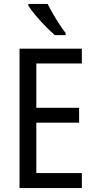

<svg xmlns="http://www.w3.org/2000/svg" viewBox="-20 -963 488 983"><path d="M399 0H80V-714H399V-638H166V-411H385V-335H166V-77H399ZM224 -943Q235 -920 251 -892.5Q267 -865 284 -839Q301 -813 316 -794V-783H261Q241 -800 213.5 -828Q186 -856 162 -884.5Q138 -913 125 -934V-943Z"/></svg>

Font: Noto Sans Lao Condensed
Style: Regular
Weight: 400
Width: 3
Designer: Monotype Design Team
Foundry: Monotype Imaging Inc.
Version: Version 2.003; ttfautohint (v1.8.4.7-5d5b)